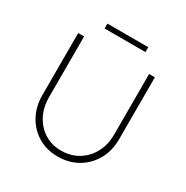

<svg xmlns="http://www.w3.org/2000/svg" viewBox="-188 -994 1120 1156"><g transform="rotate(30 371.5 -415.5)"><path d="M368 6Q292 6 232.5 -29.5Q173 -65 139 -127Q105 -189 105 -269V-700H146V-278Q146 -208 174.5 -153Q203 -98 253.5 -66.5Q304 -35 368 -35Q435 -35 487 -66.5Q539 -98 568.5 -153Q598 -208 598 -278V-700H638V-269Q638 -189 603 -127Q568 -65 507.5 -29.5Q447 6 368 6ZM229 -803V-837H513V-803Z"/></g></svg>

Font: Readex Pro Light
Style: Regular
Weight: 300
Designer: Bonnie Shaver-Troup, Thomas Jockin
Foundry: Lexend
Version: Version 1.200; ttfautohint (v1.8.3)